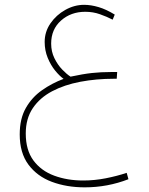

<svg xmlns="http://www.w3.org/2000/svg" viewBox="-20 -451 629 808"><path d="M473.1 -147.9 471.2 -119.6H460Q385.3 -119.6 318.1 -106.9Q251 -94.2 199.2 -66.9Q147.5 -39.6 117.9 4.4Q88.4 48.3 88.4 110.8Q88.4 180.7 120.8 224.4Q153.3 268.1 208.3 288.3Q263.2 308.6 330.1 308.6Q377.9 308.6 425 299.3Q472.2 290 513.2 276.4L520.5 303.2Q432.6 337.4 336.4 337.4Q260.3 337.4 198.2 314.2Q136.2 291 99.6 241.7Q63 192.4 63 114.7Q63 48.3 88.9 3.2Q114.7 -42 157 -71.5Q199.2 -101.1 247.6 -119.1Q230.5 -131.3 211.9 -154.1Q193.4 -176.8 180.7 -207.8Q168 -238.8 168 -274.4Q168 -317.4 192.4 -352.8Q216.8 -388.2 254.9 -409.4Q293 -430.7 334 -430.7Q362.8 -430.7 395 -421.1Q427.2 -411.6 462.9 -389.6L454.1 -368.2Q429.7 -380.9 400.6 -391.1Q371.6 -401.4 338.9 -401.4Q278.3 -401.4 236.8 -364.5Q195.3 -327.6 195.3 -267.6Q195.3 -233.9 209 -206.1Q222.7 -178.2 241.7 -158.4Q260.7 -138.7 276.9 -128.4Q328.6 -139.6 367.2 -143.8Q405.8 -147.9 446.8 -147.9Z"/></svg>

Font: Vazirmatn RD FD Thin
Style: Regular
Weight: 100
Designer: Saber Rastikerdar
Foundry: Saber Rastikerdar
Version: Version 33.003